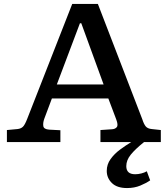

<svg xmlns="http://www.w3.org/2000/svg" viewBox="-20 -720 850 973"><path d="M624 233Q573 233 547 207.5Q521 182 521 146Q521 113 540.5 86Q560 59 588.5 38Q617 17 645 0H489V-61L548 -65Q564 -66 572 -76Q580 -86 569 -115L529 -221H243L204 -117Q197 -97 199.5 -81Q202 -65 229 -63L286 -60V0H15V-61L69 -66Q86 -68 96 -77.5Q106 -87 118 -118L346 -700H476L701 -116Q709 -91 718.5 -79.5Q728 -68 749 -66L795 -61V0H710Q665 36 642.5 64Q620 92 620 122Q620 163 665 163Q680 163 696 159Q712 155 724 148L741 194Q721 208 691 220.5Q661 233 624 233ZM268 -292H505L392 -602H385Z"/></svg>

Font: Literata 7pt Medium
Style: Regular
Weight: 500
Designer: Latin by Veronika Burian and Jose Scaglione. Greek by Irene Vlachou. Cyrillic by Vera Evstafieva.
Foundry: TypeTogether
Version: Version 3.002